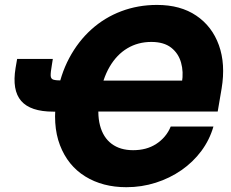

<svg xmlns="http://www.w3.org/2000/svg" viewBox="-20 -758 950 788"><path d="M498.5 10.3Q401.4 10.3 329.8 -33.9Q258.3 -78.1 226.1 -162.1Q193.8 -246.1 213.4 -364.7Q227.5 -451.2 264.2 -519.8Q300.8 -588.4 355 -637.2Q409.2 -686 477.8 -711.9Q546.4 -737.8 624.5 -737.8Q720.7 -737.8 785.6 -693.8Q850.6 -649.9 878.4 -572.5Q906.2 -495.1 889.6 -395L873.5 -300.3H321.8L342.3 -427.2H760.7L726.6 -419.4Q733.9 -462.9 723.1 -501Q712.4 -539.1 682.4 -562.5Q652.3 -585.9 601.1 -585.9Q546.4 -585.9 502.7 -559.8Q459 -533.7 429.9 -483.9Q400.9 -434.1 389.2 -363.3Q377.4 -293 390.4 -243.4Q403.3 -193.8 438.2 -167.7Q473.1 -141.6 526.4 -141.6Q553.7 -141.6 577.4 -147.9Q601.1 -154.3 620.8 -167Q640.6 -179.7 656 -197.8Q671.4 -215.8 680.7 -238.8H856Q840.3 -184.1 806.4 -138.4Q772.5 -92.8 724.6 -59.6Q676.8 -26.4 619.1 -8.1Q561.5 10.3 498.5 10.3ZM50.3 -516.1H196.8L192.9 -491.7Q187.5 -460.9 188 -447.5Q188.5 -434.1 199.5 -430.9Q210.4 -427.7 235.8 -427.7H265.1L243.7 -299.8H198.7Q105 -299.8 66.9 -343.8Q28.8 -387.7 43.9 -479Z"/></svg>

Font: Inter 17pt ExtraBold
Style: Italic
Weight: 800
Italic angle: -9.3988°
Version: Version 4.001;git-66647c0bb